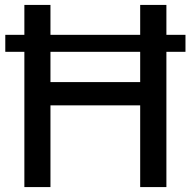

<svg xmlns="http://www.w3.org/2000/svg" viewBox="-20 -760 775 780"><path d="M1.5 -549.5V-618.5H733.5V-549.5ZM79 0V-740H185V-426.5H549.5V-740H656V0H549.5V-332H185V0Z"/></svg>

Font: Encode Sans SC Medium
Style: Regular
Weight: 500
Version: Version 3.002